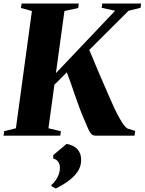

<svg xmlns="http://www.w3.org/2000/svg" viewBox="-39 -763 814 1080"><path d="M-19 0 -15.5 -25 50.5 -41.5 140.5 -701 79 -718 82.5 -743H404L401 -718L323.5 -701L275.5 -351.5L608.5 -702.5L533 -719L536 -743H754.5L751.5 -719L684 -702.5L463 -482Q472 -462 481.2 -439.8Q490.5 -417.5 501 -392Q511.5 -366.5 523.8 -338Q536 -309.5 550.5 -276.5Q567.5 -238 584.2 -199.2Q601 -160.5 617.8 -127.2Q634.5 -94 649.8 -71Q665 -48 678 -40L721.5 -26.5L717.5 0H497.5Q486 0 478 -6.5Q470 -13 463.2 -25.8Q456.5 -38.5 448.8 -57.5Q441 -76.5 430 -101.5Q419.5 -125.5 407 -159.2Q394.5 -193 382 -229.5Q369.5 -266 357.8 -299.5Q346 -333 337 -356L267 -286.5L233.5 -41.5L303.5 -25L300 0ZM250 284 250.5 277Q265.5 264.5 276 248.5Q286.5 232.5 292.5 215Q298.5 197.5 298 179.5Q298 161.5 288.5 147.5Q279 133.5 260.5 128.5V109.5L335.5 46.5Q374.5 53 396 76Q417.5 99 417.5 137Q417.5 171 399.5 199.5Q381.5 228 349.2 252.2Q317 276.5 274.5 297.5Z"/></svg>

Font: Merriweather 120pt Black
Style: Italic
Weight: 900
Italic angle: -7.8°
Version: Version 2.101